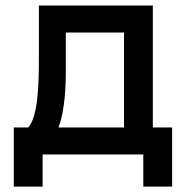

<svg xmlns="http://www.w3.org/2000/svg" viewBox="-20 -560 674 696"><path d="M30 116.5H134.5V0H499.5V116.5H604V-98H534V-540H121V-348.5C121 -249.5 117.5 -138 82.5 -98H30ZM192 -98C208.5 -138.5 218.5 -212 218.5 -295.5V-442H429.5V-98Z"/></svg>

Font: Vela Sans SemBd
Style: Regular
Weight: 600
Designer: Principal design: Mikhail Sharanda - project Manrope.
Design modification: Ravid Balaliev
Foundry: Mikhail Sharanda
Version: Version 1.001